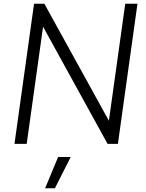

<svg xmlns="http://www.w3.org/2000/svg" viewBox="-20 -765 778 1021"><path d="M57 0H122L209 -623L552 0H607L711 -745H646L559 -123L216 -745H161ZM220 236H272L356 70H289Z"/></svg>

Font: Mluvka Light
Style: Italic
Weight: 300
Italic angle: -8°
Designer: Modified by Jiří Krblich, Original typeface by Gumpita Rahayu
Foundry: Gumpita Rahayu & Jiří Krblich
Version: Version 2.000;Glyphs 3.1.1 (3134)